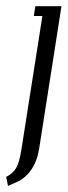

<svg xmlns="http://www.w3.org/2000/svg" viewBox="-25 -404 220 624"><path d="M-4.9 170.9Q16.6 160.2 27.3 142.3Q38.1 124.5 44.9 80.1L112.8 -352.1H85L89.8 -383.8H174.8L102.1 80.1Q95.7 120.1 76.4 147.9Q57.1 175.8 28.8 188L1 200.2Z"/></svg>

Font: Gawaa
Style: Italic
Weight: 400
Designer: T. Christopher White
Version: Version 1.0